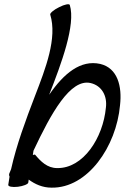

<svg xmlns="http://www.w3.org/2000/svg" viewBox="-20 -845 574 883"><path d="M211 -778C244 -670 190 -531 141 -404C98 -292 56 -179 31 -67C29 -61 26 -56 24 -50C21 -44 21 -38 24 -33C22 -20 20 -7 18 5C17 13 36 17 62 14C87 11 109 2 110 -5C111 -10 111 -15 112 -19C141 2 175 18 217 18C383 21 515 -171 532 -361C542 -448 521 -532 441 -551C351 -571 274 -508 206 -409C262 -552 329 -731 301 -822C299 -829 277 -825 252 -812C227 -800 209 -784 211 -778ZM243 -72C197 -72 167 -103 142 -133C140 -135 136 -134 131 -132C132 -139 133 -145 134 -152C214 -322 303 -485 397 -463C448 -451 474 -404 467 -350C454 -211 363 -70 243 -72Z"/></svg>

Font: Nupuram Condensed Oblique
Style: Regular
Weight: 400
Width: 3
Designer: Santhosh Thottingal (santhosh.thottingal@gmail.com)
Foundry: SMC
Version: Version 1.000